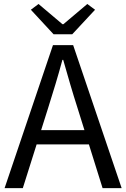

<svg xmlns="http://www.w3.org/2000/svg" viewBox="-20 -965 648 985"><path d="M3.6 0 251.7 -733.4H355.3L604 0H506.2L377.9 -410.4Q358 -472.5 340.1 -533.4Q322.3 -594.3 304.2 -658H300.2Q282.9 -593.9 264.6 -533.2Q246.2 -472.5 226.7 -410.4L97.1 0ZM133.1 -224.1V-297.4H471.2V-224.1ZM254.8 -789.2 138.3 -915 177.7 -944.5 300.6 -840.7H305L427.9 -944.5L467.7 -915L350.6 -789.2Z"/></svg>

Font: Noto Sans SC Thin
Style: Regular
Weight: 100
Designer: Ryoko NISHIZUKA 西塚涼子 (kana, bopomofo & ideographs); Paul D. Hunt (Latin, Greek & Cyrillic); Sandoll Communications 산돌커뮤니
Foundry: Adobe
Version: Version 2.004-H2;hotconv 1.0.118;makeotfexe 2.5.65603